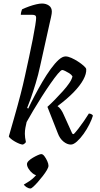

<svg xmlns="http://www.w3.org/2000/svg" viewBox="-20 -820 568 1089"><path d="M110 0Q102 0 89.5 -5Q77 -10 64 -17.5Q51 -25 41.5 -33Q32 -41 30 -46Q34 -61 42 -88Q50 -115 59.5 -149Q69 -183 79 -218.5Q89 -254 97 -286Q110 -336 122 -391Q134 -446 145.5 -499Q157 -552 166 -598Q175 -644 180 -676Q185 -708 185 -719Q185 -729 179.5 -732.5Q174 -736 163 -736H98Q98 -743 100.5 -753Q103 -763 105 -767Q124 -776 145 -783.5Q166 -791 185.5 -795.5Q205 -800 218 -800Q241 -800 257.5 -788.5Q274 -777 274 -754Q274 -750 273 -741.5Q272 -733 269 -720.5Q266 -708 262 -690L208 -447Q197 -395 182 -346Q167 -297 154 -260.5Q141 -224 134 -208L140 -204Q156 -238 177 -278Q198 -318 221 -357Q244 -396 267.5 -428.5Q291 -461 312.5 -480.5Q334 -500 352 -500Q366 -500 385 -491.5Q404 -483 422.5 -471Q441 -459 454.5 -447Q468 -435 469 -428Q471 -402 452.5 -368Q434 -334 397 -296Q360 -258 306 -218Q316 -212 325.5 -198.5Q335 -185 342 -168L390 -62L398 -59Q408 -69 424 -89.5Q440 -110 456.5 -134Q473 -158 484 -176Q491 -176 498 -172.5Q505 -169 507 -164Q501 -143 487 -115Q473 -87 454.5 -61Q436 -35 416.5 -17.5Q397 0 382 0Q361 0 340 -17Q319 -34 308 -64L249 -214Q269 -232 292 -255.5Q315 -279 337 -303.5Q359 -328 373.5 -349.5Q388 -371 391 -387Q385 -397 373 -404.5Q361 -412 349.5 -417.5Q338 -423 333 -423Q326 -423 308 -401.5Q290 -380 266 -345.5Q242 -311 216.5 -271Q191 -231 168.5 -193Q146 -155 131 -128Q127 -111 124 -95Q121 -79 121 -61Q121 -51 122.5 -39Q124 -27 127 -14Q126 -12 122 -8Q118 -4 110 0ZM153 249Q142 249 130.5 241.5Q119 234 115 227Q131 218 146.5 207.5Q162 197 174.5 184.5Q187 172 194 161L190 174Q179 174 165.5 163.5Q152 153 142.5 138Q133 123 133 111Q133 102 142.5 92.5Q152 83 166.5 74.5Q181 66 194.5 60Q208 54 214 54Q223 54 232 66Q241 78 248 93.5Q255 109 255 120Q255 129 246 144.5Q237 160 223 178Q209 196 195 212Q181 228 169.5 238.5Q158 249 153 249Z"/></svg>

Font: Texturina 12pt Light
Style: Italic
Weight: 300
Italic angle: -11°
Designer: Guillermo Torres Carreño
Foundry: Omnibus-Type
Version: Version 1.002